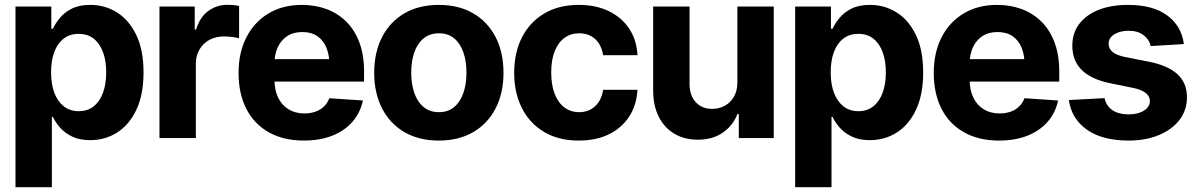

<svg xmlns="http://www.w3.org/2000/svg" viewBox="-20 -573 4966 797"><path d="M44.3 204.1V-545.9H193V-453.7H199.8Q210 -476.1 228.9 -499Q247.9 -522 278.7 -537.4Q309.5 -552.7 355.1 -552.7Q415.1 -552.7 465.2 -521.7Q515.2 -490.6 545.5 -428.3Q575.8 -365.9 575.8 -272.1Q575.8 -181 546.5 -118.3Q517.2 -55.6 467 -23.4Q416.8 8.8 354.3 8.8Q310.5 8.8 279.8 -6Q249.1 -20.7 229.7 -42.8Q210.3 -64.9 199.8 -87.5H195.3V204.1ZM306.6 -111.5Q343.9 -111.5 369.3 -132Q394.6 -152.4 407.8 -188.8Q420.9 -225.2 420.9 -272.5Q420.9 -319.8 407.9 -355.8Q394.8 -391.8 369.6 -412.1Q344.3 -432.4 306.6 -432.4Q270 -432.4 244.4 -412.8Q218.8 -393.2 205.4 -357.3Q192 -321.4 192 -272.5Q192 -224.1 205.5 -188Q219 -151.9 244.7 -131.7Q270.4 -111.5 306.6 -111.5Z M642 0V-545.9H788.3V-450H794.1Q809 -501.1 844.2 -527.1Q879.4 -553.1 925 -553.1Q936.3 -553.1 949.4 -551.9Q962.5 -550.6 972.5 -548V-413.9Q961.9 -417.5 943.1 -419.6Q924.3 -421.7 908.4 -421.7Q875.3 -421.7 849 -407.3Q822.8 -392.9 807.9 -367.4Q793 -342 793 -308.4V0Z M1241 10.5Q1157.1 10.5 1096.2 -23.6Q1035.4 -57.7 1002.8 -120.8Q970.3 -183.9 970.3 -270.3Q970.3 -354.6 1002.8 -418.1Q1035.3 -481.6 1094.4 -517.2Q1153.6 -552.7 1233.8 -552.7Q1288 -552.7 1334.8 -535.5Q1381.6 -518.3 1416.8 -483.7Q1452 -449.2 1471.6 -397.3Q1491.2 -345.3 1491.2 -275.6V-234.2H1030.5V-327.5H1418L1347.5 -303.1Q1347.5 -344.9 1334.8 -375.5Q1322.1 -406.2 1297.1 -423.1Q1272.1 -440 1235 -440Q1197.9 -440 1172.1 -423Q1146.3 -406 1132.8 -376.5Q1119.3 -347.1 1119.3 -309V-243Q1119.3 -198.8 1134.8 -167.3Q1150.3 -135.7 1178.3 -118.9Q1206.3 -102.1 1243.4 -102.1Q1268.5 -102.1 1289 -109.3Q1309.6 -116.5 1324.4 -130.7Q1339.3 -144.8 1346.9 -165.2L1486.5 -155.9Q1475.9 -105.5 1443.5 -68Q1411.1 -30.6 1359.8 -10Q1308.5 10.5 1241 10.5Z M1801.5 10.5Q1718.7 10.5 1658.4 -24.8Q1598.2 -60.1 1565.8 -123.4Q1533.3 -186.7 1533.3 -270.7Q1533.3 -355.3 1565.8 -418.7Q1598.2 -482.1 1658.4 -517.4Q1718.7 -552.7 1801.5 -552.7Q1884.5 -552.7 1944.7 -517.4Q2004.9 -482.1 2037.5 -418.7Q2070 -355.3 2070 -270.7Q2070 -186.7 2037.5 -123.4Q2004.9 -60.1 1944.7 -24.8Q1884.5 10.5 1801.5 10.5ZM1802.1 -107.4Q1839.9 -107.4 1865.2 -128.6Q1890.5 -149.8 1903.4 -187Q1916.3 -224.1 1916.3 -271.3Q1916.3 -319.1 1903.4 -356Q1890.5 -392.8 1865.2 -413.8Q1839.9 -434.8 1802.1 -434.8Q1764.3 -434.8 1738.5 -413.8Q1712.8 -392.8 1699.9 -356Q1687 -319.1 1687 -271.3Q1687 -224.1 1699.9 -187Q1712.8 -149.8 1738.5 -128.6Q1764.3 -107.4 1802.1 -107.4Z M2382.5 10.5Q2298.7 10.5 2238.6 -25.2Q2178.5 -61 2146.4 -124.4Q2114.4 -187.7 2114.4 -270.7Q2114.4 -354.5 2146.7 -417.9Q2179.1 -481.3 2239.2 -517Q2299.3 -552.7 2382.1 -552.7Q2453.5 -552.7 2507.1 -526.8Q2560.7 -500.9 2591.9 -454Q2623 -407 2626.1 -343.8H2483.5Q2479.5 -371 2466.7 -391.5Q2453.9 -412 2433.1 -423.4Q2412.3 -434.8 2384.3 -434.8Q2349.2 -434.8 2323.1 -415.8Q2297.1 -396.9 2282.6 -360.5Q2268.1 -324.2 2268.1 -272.5Q2268.1 -220.6 2282.4 -183.6Q2296.7 -146.6 2322.9 -127Q2349 -107.4 2384.3 -107.4Q2423.3 -107.4 2450.1 -132Q2477 -156.6 2483.5 -200.2H2626.1Q2622.8 -137.5 2592.3 -90Q2561.9 -42.5 2508.6 -16Q2455.4 10.5 2382.5 10.5Z M3040.9 -232V-545.9H3191.9V0H3046.8V-99.2H3040.9Q3022.6 -51.6 2979.9 -22.1Q2937.3 7.3 2875.9 6.8Q2821.1 6.8 2779.5 -17.7Q2737.9 -42.3 2714.6 -88.3Q2691.3 -134.4 2691.3 -198V-545.9H2842.3V-224.6Q2842.3 -177 2868.2 -148.8Q2894 -120.6 2937.2 -121.1Q2964.4 -121.1 2987.9 -133.6Q3011.4 -146.1 3026.2 -170.8Q3040.9 -195.6 3040.9 -232Z M3280.7 204.1V-545.9H3429.3V-453.7H3436.1Q3446.3 -476.1 3465.2 -499Q3484.2 -522 3515 -537.4Q3545.8 -552.7 3591.4 -552.7Q3651.5 -552.7 3701.5 -521.7Q3751.6 -490.6 3781.8 -428.3Q3812.1 -365.9 3812.1 -272.1Q3812.1 -181 3782.8 -118.3Q3753.5 -55.6 3703.3 -23.4Q3653.1 8.8 3590.6 8.8Q3546.9 8.8 3516.2 -6Q3485.4 -20.7 3466 -42.8Q3446.6 -64.9 3436.1 -87.5H3431.6V204.1ZM3543 -111.5Q3580.3 -111.5 3605.6 -132Q3631 -152.4 3644.1 -188.8Q3657.2 -225.2 3657.2 -272.5Q3657.2 -319.8 3644.2 -355.8Q3631.2 -391.8 3605.9 -412.1Q3580.7 -432.4 3543 -432.4Q3506.3 -432.4 3480.8 -412.8Q3455.2 -393.2 3441.7 -357.3Q3428.3 -321.4 3428.3 -272.5Q3428.3 -224.1 3441.8 -188Q3455.4 -151.9 3481.1 -131.7Q3506.7 -111.5 3543 -111.5Z M4126.8 10.5Q4042.9 10.5 3982 -23.6Q3921.1 -57.7 3888.6 -120.8Q3856.1 -183.9 3856.1 -270.3Q3856.1 -354.6 3888.5 -418.1Q3921 -481.6 3980.2 -517.2Q4039.4 -552.7 4119.5 -552.7Q4173.7 -552.7 4220.6 -535.5Q4267.4 -518.3 4302.5 -483.7Q4337.7 -449.2 4357.3 -397.3Q4377 -345.3 4377 -275.6V-234.2H3916.2V-327.5H4303.7L4233.2 -303.1Q4233.2 -344.9 4220.5 -375.5Q4207.8 -406.2 4182.8 -423.1Q4157.8 -440 4120.7 -440Q4083.6 -440 4057.8 -423Q4032 -406 4018.6 -376.5Q4005.1 -347.1 4005.1 -309V-243Q4005.1 -198.8 4020.6 -167.3Q4036 -135.7 4064.1 -118.9Q4092.1 -102.1 4129.1 -102.1Q4154.2 -102.1 4174.8 -109.3Q4195.3 -116.5 4210.2 -130.7Q4225 -144.8 4232.6 -165.2L4372.3 -155.9Q4361.6 -105.5 4329.2 -68Q4296.9 -30.6 4245.6 -10Q4194.2 10.5 4126.8 10.5Z M4894.4 -390 4756.5 -381.8Q4751.1 -407.9 4727.6 -426.6Q4704.1 -445.3 4664.7 -445.3Q4629.6 -445.3 4605.8 -430.6Q4581.9 -415.9 4581.9 -391.8Q4581.9 -372 4597.3 -358.1Q4612.7 -344.2 4650.5 -336.3L4749.7 -316.8Q4828.9 -301 4868 -264.6Q4907.1 -228.3 4907.1 -169.3Q4907.1 -115.4 4875.9 -75Q4844.6 -34.5 4789.9 -12Q4735.2 10.5 4664.4 10.5Q4556 10.5 4491.8 -34.7Q4427.7 -80 4416.9 -157.8L4565.1 -165.6Q4572.3 -132.5 4598.2 -115.4Q4624.2 -98.2 4664.6 -98.2Q4704.2 -98.2 4728.7 -113.9Q4753.2 -129.5 4753.2 -153.3Q4753.2 -193.7 4683.3 -208.2L4589 -227.3Q4509.1 -243.7 4470.1 -282.7Q4431.2 -321.7 4431.2 -382.8Q4431.2 -435.6 4459.9 -473.6Q4488.7 -511.6 4540.7 -532.2Q4592.7 -552.7 4662.4 -552.7Q4765.9 -552.7 4825.2 -508.9Q4884.6 -465.1 4894.4 -390Z"/></svg>

Font: Inter Tight
Style: Regular
Weight: 400
Designer: Rasmus Andersson
Foundry: rsms
Version: Version 3.002